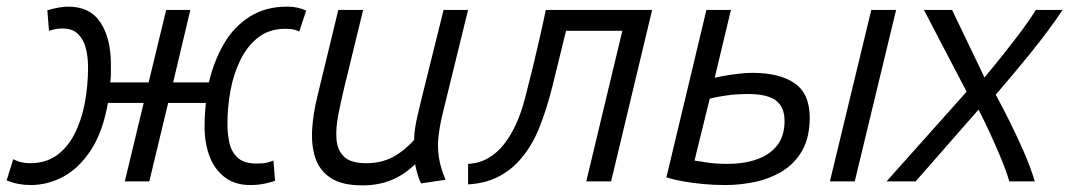

<svg xmlns="http://www.w3.org/2000/svg" viewBox="-55 -548 3230 580"><path d="M37 11Q18 11 0 7.5Q-18 4 -35 -3L-15 -67Q-1 -60 11 -57.5Q23 -55 36 -55Q83 -55 116 -78.5Q149 -102 170 -143Q191 -184 201 -236Q211 -288 211 -345Q211 -375 204.5 -401.5Q198 -428 181 -445Q164 -462 133 -462Q125 -462 115 -460.5Q105 -459 93 -455L88 -517Q105 -522 121.5 -525Q138 -528 151 -528Q217 -528 248.5 -480Q280 -432 280 -354Q280 -339 280 -325.5Q280 -312 278 -299H394L447 -518H520L468 -299H576Q591 -363 621 -415Q651 -467 699 -497.5Q747 -528 813 -528Q828 -528 842.5 -525Q857 -522 870 -516L849 -453Q838 -458 829 -459.5Q820 -461 807 -461Q758 -461 724.5 -434.5Q691 -408 670.5 -365.5Q650 -323 641 -273Q632 -223 632 -175Q632 -144 638 -116.5Q644 -89 663 -71.5Q682 -54 720 -54Q740 -54 750.5 -56.5Q761 -59 771 -63L776 -2Q766 2 745.5 6.5Q725 11 701 11Q655 11 624 -12.5Q593 -36 578 -76Q563 -116 563 -165Q563 -183 564 -201Q565 -219 567 -237H453L396 0H322L379 -237H271Q256 -151 220.5 -96Q185 -41 137.5 -15Q90 11 37 11Z M1040 12Q978 12 944 -10.5Q910 -33 897.5 -71Q885 -109 888 -157.5Q891 -206 904 -258L967 -518H1042L985 -284Q975 -242 967 -201.5Q959 -161 961.5 -127.5Q964 -94 984.5 -74.5Q1005 -55 1051 -55Q1096 -55 1130.5 -73Q1165 -91 1196 -125Q1196 -143 1199.5 -164.5Q1203 -186 1208.5 -208Q1214 -230 1218 -248L1285 -518H1359L1281 -200Q1273 -166 1269.5 -134.5Q1266 -103 1271 -71.5Q1276 -40 1291 -5L1217 6Q1211 -6 1206.5 -21Q1202 -36 1199 -52Q1165 -19 1126 -3.5Q1087 12 1040 12Z M1359 9V-53Q1394 -55 1421 -71Q1448 -87 1468 -113Q1508 -164 1530.5 -249.5Q1553 -335 1576 -436L1594 -518H1915L1791 0H1716L1825 -455H1655L1650 -435Q1632 -363 1615 -292.5Q1598 -222 1574 -162Q1550 -102 1511 -60Q1483 -30 1446 -12Q1409 6 1359 9Z M2136 11Q2102 11 2070 8Q2038 5 2009.5 0Q1981 -5 1958 -12L2079 -518H2153L2104 -313Q2116 -316 2136 -319.5Q2156 -323 2178.5 -325.5Q2201 -328 2217 -328Q2300 -328 2345.5 -296.5Q2391 -265 2391 -193Q2391 -133 2368.5 -93.5Q2346 -54 2308.5 -31Q2271 -8 2226 1.5Q2181 11 2136 11ZM2144 -53Q2192 -53 2231 -66.5Q2270 -80 2292.5 -108.5Q2315 -137 2315 -183Q2315 -224 2289.5 -244Q2264 -264 2204 -264Q2170 -264 2138.5 -259.5Q2107 -255 2089 -250L2043 -63Q2057 -61 2081.5 -57Q2106 -53 2144 -53ZM2452 0 2577 -518H2652L2527 0Z M2623 0 2865 -271 2736 -518H2821L2919 -314Q2949 -350 2978 -386.5Q3007 -423 3032 -456.5Q3057 -490 3074 -518H3155Q3112 -454 3058 -387.5Q3004 -321 2953 -262Q2972 -227 2994 -183Q3016 -139 3036.5 -92.5Q3057 -46 3071 0H2994Q2985 -31 2969 -69.5Q2953 -108 2935 -147Q2917 -186 2901 -217L2711 0Z"/></svg>

Font: Ubuntu Sans
Style: Italic
Weight: 400
Italic angle: -13.5°
Designer: Dalton Maag Ltd
Foundry: Dalton Maag Ltd
Version: Version 1.006